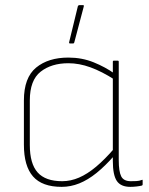

<svg xmlns="http://www.w3.org/2000/svg" viewBox="-20 -715 580 747"><path d="M220 12Q144 12 108.5 -28.5Q73 -69 73 -152V-324Q73 -413 120.5 -452Q168 -491 246 -491Q299 -491 344.5 -472.5Q390 -454 425 -429L426 -405Q376 -437 332 -453Q288 -469 246 -469Q180 -469 138 -436Q96 -403 96 -324V-151Q96 -78 126.5 -44Q157 -10 222 -10Q255 -10 287.5 -24Q320 -38 354 -66.5Q388 -95 425 -138V-110Q389 -69 355.5 -42Q322 -15 288.5 -1.5Q255 12 220 12ZM487 12Q450 12 434.5 -11Q419 -34 419 -88V-112V-121V-415V-425V-475Q419 -479 423 -479H438Q442 -479 442 -475V-92Q442 -48 451.5 -29Q461 -10 489 -10Q499 -10 510.5 -10.5Q522 -11 532 -15Q535 -17 535 -13V2Q535 4 534.5 5Q534 6 532 7Q524 9 511.5 10.5Q499 12 487 12ZM252 -546Q248 -546 249 -551L283 -691Q285 -695 288 -695H304Q307 -695 306 -690L269 -550Q268 -546 265 -546Z"/></svg>

Font: Sofia Sans Thin
Style: Regular
Weight: 250
Designer: Botio Nikoltchev, Ani Petrova
Foundry: lettersoup
Version: Version 4.101